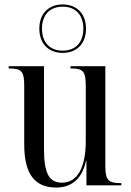

<svg xmlns="http://www.w3.org/2000/svg" viewBox="-20 -834 588 864"><path d="M262 -596C323 -596 367 -635 367 -705C367 -775 323 -814 262 -814C201 -814 157 -775 157 -705C157 -635 201 -596 262 -596ZM262 -606C206 -606 169 -641 169 -705C169 -769 206 -804 262 -804C318 -804 355 -769 355 -705C355 -641 318 -606 262 -606ZM233 10C295 10 348 -22 367 -110H369V0H526V-10H523C467 -10 454 -23 454 -89V-536H297V-526H299C356 -526 366 -512 366 -444V-200C366 -83 330 -12 259 -12C200 -12 178 -55 178 -164V-536H19V-526H22C77 -526 89 -512 89 -449V-185C89 -47 139 10 233 10Z"/></svg>

Font: Noto Serif Display Condensed
Style: Regular
Weight: 400
Width: 3
Designer: Monotype Design Team
Foundry: Monotype Imaging Inc.
Version: Version 2.009